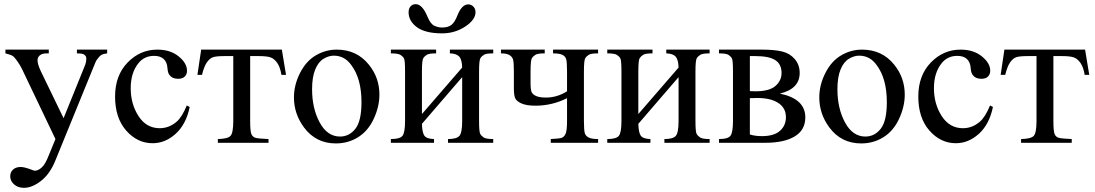

<svg xmlns="http://www.w3.org/2000/svg" viewBox="-20 -685 5251 921"><path d="M6 -447H214V-429H204Q182 -429 171 -419.5Q160 -410 160 -396Q160 -377 176 -343L285 -118L385 -365Q394 -385 394 -404Q394 -413 390 -417Q386 -423 378 -426Q370 -429 349 -429V-447H494V-429Q476 -427 466.5 -421.5Q457 -416 445 -399Q440 -393 428 -362L246 84Q220 149 177 182.5Q134 216 95 216Q66 216 47.5 199.5Q29 183 29 161Q29 141 42.5 128.5Q56 116 79 116Q95 116 123 126Q143 134 147 134Q162 134 179.5 119Q197 104 214 60L246 -18L85 -355Q78 -370 62 -393Q50 -410 42 -416Q31 -423 6 -429Z M890 -172Q873 -89 823 -43.5Q773 2 712 2Q639 2 585.5 -58.5Q532 -119 532 -222Q532 -323 592 -385Q652 -447 735 -447Q797 -447 837 -414.5Q877 -382 877 -346Q877 -328 866 -317.5Q855 -307 835 -307Q807 -307 794 -324Q785 -333 783 -360.5Q781 -388 764 -403Q748 -417 719 -417Q673 -417 645 -383Q607 -337 607 -262Q607 -186 644.5 -128Q682 -70 746 -70Q791 -70 827 -101Q853 -123 876 -179Z M945 -447H1332L1352 -326H1330Q1324 -363 1310 -383Q1296 -403 1278.5 -409.5Q1261 -416 1219 -416H1180V-105Q1180 -55 1186 -41.5Q1192 -28 1205.5 -24Q1219 -20 1268 -18V0H1025V-18Q1072 -19 1085.5 -33Q1099 -47 1099 -105V-416H1059Q1017 -416 1001.5 -410.5Q986 -405 972.5 -386Q959 -367 949 -326H927Z M1595 -447Q1692 -447 1750 -374Q1800 -312 1800 -231Q1800 -174 1773 -115.5Q1746 -57 1698 -27Q1650 3 1591 3Q1495 3 1438 -74Q1390 -139 1390 -218Q1390 -277 1419 -334.5Q1448 -392 1495 -419.5Q1542 -447 1595 -447ZM1581 -418Q1557 -418 1532 -403Q1507 -388 1492 -351.5Q1477 -315 1477 -257Q1477 -165 1513.5 -97.5Q1550 -30 1611 -30Q1655 -30 1684.5 -67Q1714 -104 1714 -195Q1714 -308 1665 -373Q1633 -418 1581 -418Z M1940 -626Q1940 -644 1949.5 -654.5Q1959 -665 1974 -665Q2006 -665 2031 -604Q2045 -570 2063.5 -561.5Q2082 -553 2100 -553Q2130 -553 2146 -566Q2162 -579 2175 -613Q2196 -664 2226 -664Q2240 -664 2250.5 -653.5Q2261 -643 2261 -627Q2261 -590 2211.5 -557.5Q2162 -525 2101 -525Q2020 -525 1980 -554.5Q1940 -584 1940 -626ZM2004 -138 2197 -361Q2196 -399 2183 -413.5Q2170 -428 2138 -429V-447H2346V-429Q2313 -429 2302 -422.5Q2291 -416 2284.5 -406Q2278 -396 2278 -342V-105Q2278 -53 2283.5 -43Q2289 -33 2300.5 -25.5Q2312 -18 2346 -18V0H2129V-18Q2170 -18 2183.5 -33Q2197 -48 2197 -105V-315L2004 -91Q2005 -50 2015.5 -34.5Q2026 -19 2062 -18V0H1855V-18Q1899 -18 1911 -34Q1923 -50 1923 -105V-342Q1923 -395 1918 -404.5Q1913 -414 1901.5 -421.5Q1890 -429 1855 -429V-447H2072V-429Q2039 -429 2028 -422.5Q2017 -416 2010.5 -406Q2004 -396 2004 -342Z M2700 -247V-342Q2700 -389 2695.5 -402.5Q2691 -416 2676.5 -422.5Q2662 -429 2633 -429V-447H2849V-429Q2816 -429 2805 -422.5Q2794 -416 2787.5 -406Q2781 -396 2781 -342V-105Q2781 -59 2785.5 -45.5Q2790 -32 2804.5 -25Q2819 -18 2849 -18V0H2622V-18Q2661 -20 2673 -23.5Q2685 -27 2692.5 -42Q2700 -57 2700 -105V-214Q2628 -178 2549 -178Q2505 -178 2481 -189Q2457 -200 2451 -214.5Q2445 -229 2445 -261V-342Q2445 -386 2441 -399.5Q2437 -413 2423.5 -421Q2410 -429 2383 -429V-447H2593V-429Q2560 -429 2549 -422.5Q2538 -416 2531.5 -406Q2525 -396 2525 -342V-287Q2525 -255 2530 -243.5Q2535 -232 2551.5 -224.5Q2568 -217 2599 -217Q2652 -217 2700 -247Z M3042 -138 3235 -361Q3234 -399 3221 -413.5Q3208 -428 3176 -429V-447H3384V-429Q3351 -429 3340 -422.5Q3329 -416 3322.5 -406Q3316 -396 3316 -342V-105Q3316 -53 3321.5 -43Q3327 -33 3338.5 -25.5Q3350 -18 3384 -18V0H3167V-18Q3208 -18 3221.5 -33Q3235 -48 3235 -105V-315L3042 -91Q3043 -50 3053.5 -34.5Q3064 -19 3100 -18V0H2893V-18Q2937 -18 2949 -34Q2961 -50 2961 -105V-342Q2961 -395 2956 -404.5Q2951 -414 2939.5 -421.5Q2928 -429 2893 -429V-447H3110V-429Q3077 -429 3066 -422.5Q3055 -416 3048.5 -406Q3042 -396 3042 -342Z M3721 -236Q3843 -211 3843 -122Q3843 -61 3792 -30.5Q3741 0 3650 0H3429V-18Q3473 -18 3484.5 -34.5Q3496 -51 3496 -105V-342Q3496 -395 3491 -404.5Q3486 -414 3475 -421.5Q3464 -429 3429 -429V-447H3635Q3695 -447 3732 -438Q3769 -429 3792.5 -401.5Q3816 -374 3816 -335Q3816 -259 3721 -236ZM3577 -248Q3598 -247 3603 -247Q3670 -247 3699.5 -272.5Q3729 -298 3729 -335Q3729 -377 3699 -396.5Q3669 -416 3602 -416H3577ZM3577 -40Q3601 -32 3635 -32Q3693 -32 3721.5 -57.5Q3750 -83 3750 -123Q3750 -167 3713.5 -191Q3677 -215 3612 -215Q3595 -215 3577 -214Z M4115 -447Q4212 -447 4270 -374Q4320 -312 4320 -231Q4320 -174 4293 -115.5Q4266 -57 4218 -27Q4170 3 4111 3Q4015 3 3958 -74Q3910 -139 3910 -218Q3910 -277 3939 -334.5Q3968 -392 4015 -419.5Q4062 -447 4115 -447ZM4101 -418Q4077 -418 4052 -403Q4027 -388 4012 -351.5Q3997 -315 3997 -257Q3997 -165 4033.5 -97.5Q4070 -30 4131 -30Q4175 -30 4204.5 -67Q4234 -104 4234 -195Q4234 -308 4185 -373Q4153 -418 4101 -418Z M4743 -172Q4726 -89 4676 -43.5Q4626 2 4565 2Q4492 2 4438.5 -58.5Q4385 -119 4385 -222Q4385 -323 4445 -385Q4505 -447 4588 -447Q4650 -447 4690 -414.5Q4730 -382 4730 -346Q4730 -328 4719 -317.5Q4708 -307 4688 -307Q4660 -307 4647 -324Q4638 -333 4636 -360.5Q4634 -388 4617 -403Q4601 -417 4572 -417Q4526 -417 4498 -383Q4460 -337 4460 -262Q4460 -186 4497.5 -128Q4535 -70 4599 -70Q4644 -70 4680 -101Q4706 -123 4729 -179Z M4798 -447H5185L5205 -326H5183Q5177 -363 5163 -383Q5149 -403 5131.5 -409.5Q5114 -416 5072 -416H5033V-105Q5033 -55 5039 -41.5Q5045 -28 5058.5 -24Q5072 -20 5121 -18V0H4878V-18Q4925 -19 4938.5 -33Q4952 -47 4952 -105V-416H4912Q4870 -416 4854.5 -410.5Q4839 -405 4825.5 -386Q4812 -367 4802 -326H4780Z"/></svg>

Font: New Athena Unicode
Style: Regular
Weight: 400
Designer: J. Rusten 1997; rev. by R. Hancock 2001, 2002, rev. by D. Mastronarde 2002-2021
Foundry: GreekKeys New Athena Unicode
Version: Version 5.008